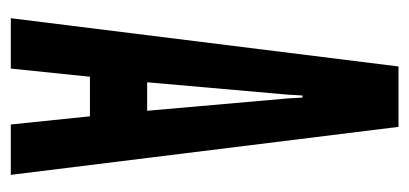

<svg xmlns="http://www.w3.org/2000/svg" viewBox="-226 -550 775 364"><g transform="rotate(90 162.0 -367.5)"><path d="M14 0 105.5 -735H220L311 0H215.5L200 -150H125L109.5 0ZM135.5 -258.5H189.5L166 -526L164.5 -553H160.5L159 -526Z"/></g></svg>

Font: League Gothic SemiCondensed
Style: Regular
Weight: 400
Width: 4
Designer: The League of Moveable Type
Version: Version 2.001